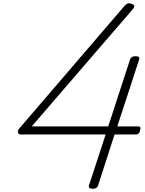

<svg xmlns="http://www.w3.org/2000/svg" viewBox="-20 -1151 897 1185"><path d="M552 14Q538 14 532 9Q526 4 529 -6L632 -321H109Q95 -321 91 -332Q87 -343 99 -358L748 -1114Q758 -1126 767.5 -1129.5Q777 -1133 790 -1128Q799 -1126 804 -1121.5Q809 -1117 809 -1111Q809 -1105 801 -1096L176 -371H648L783 -785Q789 -804 816 -804Q831 -804 836.5 -799.5Q842 -795 839 -784L704 -371H833Q842 -371 845 -367Q848 -363 846 -353Q844 -337 837 -329Q830 -321 820 -321H687L585 -5Q578 14 552 14Z"/></svg>

Font: Playwrite CU ExtraLight
Style: Regular
Weight: 250
Designer: Veronika Burian, José Scaglione
Foundry: TypeTogether
Version: Version 1.002